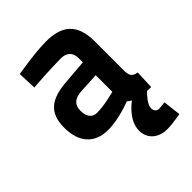

<svg xmlns="http://www.w3.org/2000/svg" viewBox="-207 -619 940 940"><g transform="rotate(-45 263.0 -149.0)"><path d="M478 110C478 110 446 114 437 114C420 114 411 100 411 84C411 59 440 27 457 10C465 11 475 11 485 11L489 -86C460 -91 449 -101 448 -136V-342C448 -465 388 -511 278 -511C204 -511 75 -489 75 -489L79 -392C79 -392 198 -401 272 -401C310 -401 334 -380 334 -341V-311L210 -301C102 -293 43 -256 43 -149C43 -50 93 11 188 11C265 11 351 -24 351 -24C358 -18 365 -13 372 -9C369 -7 292 47 292 120C292 178 336 213 395 213C435 213 489 202 489 202ZM334 -222V-107C334 -107 262 -87 209 -87C176 -87 158 -110 158 -152C158 -193 181 -212 224 -216Z"/></g></svg>

Font: TitilliumText22L
Style: 800 wt
Weight: 800
Designer: Campivisivi
Foundry: Campivisivi
Version: 1.000